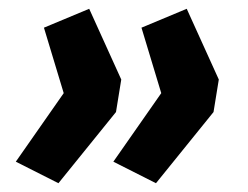

<svg xmlns="http://www.w3.org/2000/svg" viewBox="-20 -485 565 437"><path d="M113 -68 16 -117 125 -273 80 -422 183 -465 256 -304 244 -230ZM335 -68 238 -117 347 -273 302 -422 405 -465 478 -304 466 -230Z"/></svg>

Font: Nunito Sans ExtraBold
Style: Italic
Weight: 800
Italic angle: -9°
Designer: Vernon Adams
Foundry: Vernon Adams
Version: Version 3.006; ttfautohint (v1.8.3)